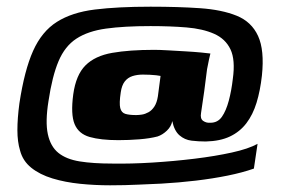

<svg xmlns="http://www.w3.org/2000/svg" viewBox="-20 -495 851 574"><path d="M430 -417Q351 -417 297 -409.5Q243 -402 208.5 -379.5Q174 -357 155 -312Q136 -267 125 -193Q115 -131 123 -94Q131 -57 154.5 -38Q178 -19 218 -12.5Q258 -6 315 -6Q371 -5 435.5 -9Q500 -13 561.5 -20.5Q623 -28 673 -39Q723 -50 750 -65Q747 -46 744.5 -28Q742 -10 739 9Q705 21 660.5 30Q616 39 565.5 45Q515 51 462 54Q434 55 394 57Q354 59 309 59Q264 59 219.5 54.5Q175 50 137 38.5Q99 27 73.5 6.5Q48 -14 40 -45Q32 -71 32 -106Q32 -141 38 -186Q53 -285 79 -343Q105 -401 150 -429.5Q195 -458 263.5 -466.5Q332 -475 430 -475Q513 -475 578 -470.5Q643 -466 687.5 -448Q732 -430 751.5 -387.5Q771 -345 763 -269Q758 -224 747 -188Q736 -152 716.5 -126.5Q697 -101 667.5 -87Q638 -73 595 -72Q573 -72 552.5 -74.5Q532 -77 516.5 -90.5Q501 -104 495 -133Q492 -117 479 -104.5Q466 -92 451 -87Q428 -81 396.5 -78.5Q365 -76 334 -76Q281 -76 248 -85.5Q215 -95 203 -124Q191 -153 199 -213Q207 -271 235.5 -299.5Q264 -328 315.5 -337Q367 -346 441 -346Q457 -346 482.5 -344.5Q508 -343 534.5 -341.5Q561 -340 581.5 -338Q602 -336 609 -335Q608 -331 605 -318Q602 -305 599 -288Q595 -255 590.5 -222Q586 -189 581 -157Q578 -140 587.5 -133.5Q597 -127 609 -128Q631 -128 643.5 -146Q656 -164 664 -194Q672 -224 676 -259Q684 -316 669 -347.5Q654 -379 620 -394Q586 -409 537.5 -413Q489 -417 430 -417ZM460 -268Q456 -269 447 -270Q438 -271 427.5 -271.5Q417 -272 407 -272Q390 -272 376 -267.5Q362 -263 353 -251.5Q344 -240 341 -219Q336 -186 339.5 -172Q343 -158 355 -154.5Q367 -151 387 -151Q395 -151 404.5 -152.5Q414 -154 424 -159.5Q434 -165 441.5 -176.5Q449 -188 452 -207Z"/></svg>

Font: Genos ExtraBold
Style: Italic
Weight: 800
Italic angle: -8°
Version: Version 1.010